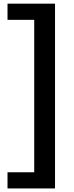

<svg xmlns="http://www.w3.org/2000/svg" viewBox="-20 -802 409 1058"><path d="M21.4 147.3H168.6V-692.7H21.4V-781.8H283.2V236.4H21.4Z"/></svg>

Font: Spartan MB
Style: Bold
Weight: 700
Designer: Matt Bailey, Mirko Velimirovic
Foundry: Matt Bailey
Version: Version 1.005